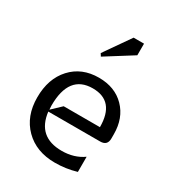

<svg xmlns="http://www.w3.org/2000/svg" viewBox="-138 -616 636 702"><g transform="rotate(30 180.0 -265.0)"><path d="M152 -415 145 -426 221 -535H265V-486ZM85 -170Q85 -161 86 -153L125 -190H278Q278 -300 185 -300Q85 -300 85 -170ZM185 -345Q253 -345 294 -303Q335 -261 335 -193V-175Q335 -145 305 -145H86Q98 -45 200 -45Q252 -45 290 -72V-8Q246 5 200 5Q121 5 73 -43Q25 -91 25 -170Q25 -249 69 -297Q113 -345 185 -345Z"/></g></svg>

Font: Glametrix
Style: Regular
Weight: 500
Designer: gluk
Foundry: gluk
Version: Version 0.40